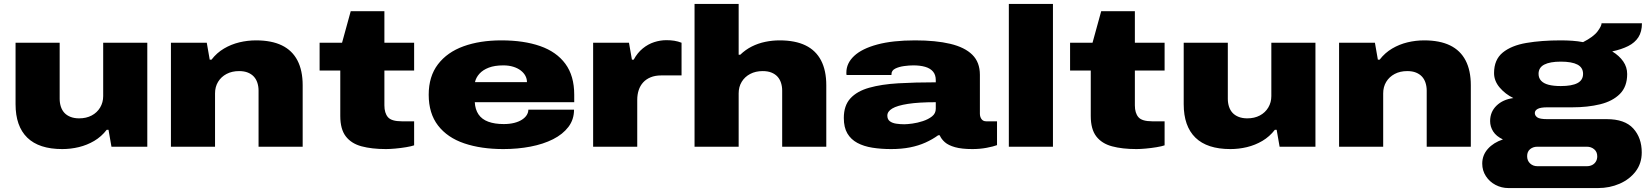

<svg xmlns="http://www.w3.org/2000/svg" viewBox="-20 -745 8358 975"><path d="M296 12Q178 12 118.5 -46Q59 -104 59 -216V-528H283V-243Q283 -222 289 -203.5Q295 -185 307 -172Q319 -159 338 -151.5Q357 -144 382 -144Q418 -144 445.5 -158.5Q473 -173 488.5 -199Q504 -225 504 -257V-528H728V0H546L531 -86H522Q495 -51 458.5 -29.5Q422 -8 380.5 2Q339 12 296 12Z M848 0V-528H1030L1045 -442H1054Q1081 -477 1117.5 -498.5Q1154 -520 1195.5 -530Q1237 -540 1280 -540Q1359 -540 1411.5 -514.5Q1464 -489 1490.5 -438Q1517 -387 1517 -312V0H1293V-285Q1293 -306 1287 -324.5Q1281 -343 1269 -356Q1257 -369 1238.5 -376.5Q1220 -384 1194 -384Q1158 -384 1130.5 -369.5Q1103 -355 1087.5 -329.5Q1072 -304 1072 -271V0Z M1940 12Q1868 12 1816 -2Q1764 -16 1736 -52.5Q1708 -89 1708 -156V-387H1603V-528H1717L1761 -688H1932V-528H2083V-387H1932V-210Q1932 -171 1950 -150Q1968 -129 2020 -129H2083V-7Q2069 -2 2042 2.5Q2015 7 1987 9.5Q1959 12 1940 12Z M2536 12Q2423 12 2337.5 -17Q2252 -46 2204.5 -107.5Q2157 -169 2157 -264Q2157 -357 2204 -418.5Q2251 -480 2334 -510Q2417 -540 2526 -540Q2640 -540 2723 -511Q2806 -482 2851 -421Q2896 -360 2896 -264V-226H2391Q2393 -189 2410 -164Q2427 -139 2459.5 -127Q2492 -115 2538 -115Q2568 -115 2591.5 -121Q2615 -127 2631 -137.5Q2647 -148 2655 -161Q2663 -174 2663 -188H2895Q2895 -138 2866.5 -100.5Q2838 -63 2788.5 -38Q2739 -13 2674 -0.5Q2609 12 2536 12ZM2392 -328H2656Q2656 -345 2648 -360Q2640 -375 2624.5 -387Q2609 -399 2586.5 -406Q2564 -413 2536 -413Q2492 -413 2462 -401.5Q2432 -390 2414.5 -370.5Q2397 -351 2392 -328Z M2992 0V-528H3174L3189 -442H3198Q3217 -477 3244 -499Q3271 -521 3302 -531Q3333 -541 3364 -541Q3386 -541 3404.5 -538Q3423 -535 3441 -528V-362H3338Q3307 -362 3284 -352.5Q3261 -343 3246 -326.5Q3231 -310 3223.5 -287.5Q3216 -265 3216 -238V0Z M3507 0V-725H3731V-467H3739Q3766 -493 3798 -509Q3830 -525 3866 -532.5Q3902 -540 3939 -540Q4018 -540 4070.5 -514.5Q4123 -489 4149.5 -438Q4176 -387 4176 -312V0H3952V-285Q3952 -306 3946 -324.5Q3940 -343 3928 -356Q3916 -369 3897.5 -376.5Q3879 -384 3853 -384Q3817 -384 3789.5 -369.5Q3762 -355 3746.5 -329.5Q3731 -304 3731 -271V0Z M4505 12Q4454 12 4410 5Q4366 -2 4333.5 -19.5Q4301 -37 4283 -67.5Q4265 -98 4265 -146Q4265 -209 4298.5 -245.5Q4332 -282 4394 -299.5Q4456 -317 4541.5 -322Q4627 -327 4732 -327V-338Q4732 -365 4718 -381.5Q4704 -398 4678.5 -405.5Q4653 -413 4618 -413Q4597 -413 4571 -409.5Q4545 -406 4526 -396.5Q4507 -387 4507 -368V-364H4279Q4278 -368 4278 -370.5Q4278 -373 4278 -377Q4278 -424 4317.5 -461Q4357 -498 4435 -519Q4513 -540 4627 -540Q4732 -540 4805.5 -522.5Q4879 -505 4917.5 -467Q4956 -429 4956 -365V-168Q4956 -152 4964 -140.5Q4972 -129 4988 -129H5043V-8Q5025 -1 4990.5 5.5Q4956 12 4918 12Q4864 12 4830 2.5Q4796 -7 4778 -23Q4760 -39 4752 -58H4744Q4715 -37 4679.5 -21Q4644 -5 4601 3.5Q4558 12 4505 12ZM4572 -114Q4587 -114 4613 -117.5Q4639 -121 4666.5 -130Q4694 -139 4713 -154Q4732 -169 4732 -193V-226Q4645 -226 4590.5 -217.5Q4536 -209 4511 -194Q4486 -179 4486 -158Q4486 -139 4498.5 -129.5Q4511 -120 4531 -117Q4551 -114 4572 -114Z M5103 0V-725H5327V0Z M5751 12Q5679 12 5627 -2Q5575 -16 5547 -52.5Q5519 -89 5519 -156V-387H5414V-528H5528L5572 -688H5743V-528H5894V-387H5743V-210Q5743 -171 5761 -150Q5779 -129 5831 -129H5894V-7Q5880 -2 5853 2.5Q5826 7 5798 9.5Q5770 12 5751 12Z M6228 12Q6110 12 6050.5 -46Q5991 -104 5991 -216V-528H6215V-243Q6215 -222 6221 -203.5Q6227 -185 6239 -172Q6251 -159 6270 -151.5Q6289 -144 6314 -144Q6350 -144 6377.5 -158.5Q6405 -173 6420.5 -199Q6436 -225 6436 -257V-528H6660V0H6478L6463 -86H6454Q6427 -51 6390.5 -29.5Q6354 -8 6312.5 2Q6271 12 6228 12Z M6780 0V-528H6962L6977 -442H6986Q7013 -477 7049.5 -498.5Q7086 -520 7127.5 -530Q7169 -540 7212 -540Q7291 -540 7343.5 -514.5Q7396 -489 7422.5 -438Q7449 -387 7449 -312V0H7225V-285Q7225 -306 7219 -324.5Q7213 -343 7201 -356Q7189 -369 7170.5 -376.5Q7152 -384 7126 -384Q7090 -384 7062.5 -369.5Q7035 -355 7019.5 -329.5Q7004 -304 7004 -271V0Z M7640 210Q7605 210 7574.5 194Q7544 178 7525.5 149.5Q7507 121 7507 86Q7507 43 7535.5 11Q7564 -21 7612 -37Q7578 -53 7562.5 -77.5Q7547 -102 7547 -130Q7547 -177 7579.5 -208.5Q7612 -240 7665 -247Q7624 -267 7595.5 -300.5Q7567 -334 7567 -374Q7567 -442 7611 -478Q7655 -514 7731.5 -527Q7808 -540 7905 -540Q7936 -540 7964.5 -538Q7993 -536 8019 -531Q8072 -558 8092.5 -585.5Q8113 -613 8113 -627H8318Q8318 -584 8300 -556Q8282 -528 8248 -511Q8214 -494 8167 -484Q8203 -462 8223 -433Q8243 -404 8243 -369Q8243 -305 8206 -268Q8169 -231 8106 -215.5Q8043 -200 7964 -200H7837Q7803 -200 7788.5 -192Q7774 -184 7774 -171Q7774 -158 7786.5 -149Q7799 -140 7837 -140H8139Q8231 -140 8274 -92.5Q8317 -45 8317 29Q8317 85 8286 125.5Q8255 166 8204.5 188Q8154 210 8095 210ZM7787 99H8038Q8053 99 8065 93Q8077 87 8084 75.5Q8091 64 8091 49Q8091 26 8075.5 13Q8060 0 8038 0H7787Q7765 0 7750 12.5Q7735 25 7735 48Q7735 71 7750 85Q7765 99 7787 99ZM7906 -308Q7962 -308 7990.5 -323Q8019 -338 8019 -370Q8019 -402 7990.5 -417Q7962 -432 7906 -432Q7851 -432 7822 -417Q7793 -402 7793 -370Q7793 -349 7806 -335Q7819 -321 7844 -314.5Q7869 -308 7906 -308Z"/></svg>

Font: Archivo Expanded Black
Style: Regular
Weight: 900
Width: 7
Designer: Hector Gatti
Foundry: Omnibus-Type
Version: Version 2.001